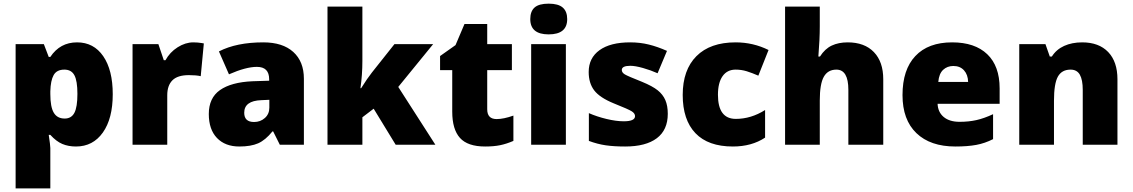

<svg xmlns="http://www.w3.org/2000/svg" viewBox="-20 -796 6230 1056"><path d="M397.9 9.8Q356 9.8 322.8 -4.2Q289.6 -18.1 256.8 -54.2H248Q256.8 3.9 256.8 18.1V240.2H65.9V-553.2H221.2L248 -482.9H256.8Q310.1 -563 403.8 -563Q495.6 -563 547.9 -486.8Q600.1 -410.6 600.1 -277.8Q600.1 -144 545.7 -67.1Q491.2 9.8 397.9 9.8ZM334 -413.1Q292 -413.1 275.1 -383.1Q258.3 -353 256.8 -293.9V-278.8Q256.8 -207.5 275.9 -175.8Q294.9 -144 335.9 -144Q372.6 -144 389.2 -175.5Q405.8 -207 405.8 -279.8Q405.8 -351.1 389.2 -382.1Q372.6 -413.1 334 -413.1Z M1043 -563Q1067.9 -563 1090.3 -559.1L1101.1 -557.1L1084 -377Q1060.5 -382.8 1019 -382.8Q956.5 -382.8 928.2 -354.2Q899.9 -325.7 899.9 -272V0H709V-553.2H851.1L880.9 -464.8H890.1Q914.1 -508.8 956.8 -535.9Q999.5 -563 1043 -563Z M1519 0 1482.4 -73.2H1478.5Q1439.9 -25.4 1399.9 -7.8Q1359.9 9.8 1296.4 9.8Q1218.3 9.8 1173.3 -37.1Q1128.4 -84 1128.4 -168.9Q1128.4 -257.3 1189.9 -300.5Q1251.5 -343.8 1368.2 -349.1L1460.4 -352.1V-359.9Q1460.4 -428.2 1393.1 -428.2Q1332.5 -428.2 1239.3 -387.2L1184.1 -513.2Q1280.8 -563 1428.2 -563Q1534.7 -563 1593 -510.3Q1651.4 -457.5 1651.4 -362.8V0ZM1377.4 -125Q1412.1 -125 1436.8 -147Q1461.4 -168.9 1461.4 -204.1V-247.1L1417.5 -245.1Q1323.2 -241.7 1323.2 -175.8Q1323.2 -125 1377.4 -125Z M1966.3 -311Q2001 -366.2 2025.4 -397L2149.4 -553.2H2362.3L2170.4 -317.9L2374.5 0H2156.2L2035.2 -198.2L1973.1 -150.9V0H1781.2V-759.8H1973.1V-460.9Q1973.1 -384.3 1962.4 -311Z M2711.4 -141.1Q2750 -141.1 2803.7 -160.2V-21Q2765.1 -4.4 2730.2 2.7Q2695.3 9.8 2648.4 9.8Q2552.2 9.8 2509.8 -37.4Q2467.3 -84.5 2467.3 -182.1V-410.2H2400.4V-487.8L2485.4 -547.9L2534.7 -664.1H2659.7V-553.2H2795.4V-410.2H2659.7V-194.8Q2659.7 -141.1 2711.4 -141.1Z M3092.3 0H2901.4V-553.2H3092.3ZM2896.5 -690.9Q2896.5 -733.9 2920.4 -754.9Q2944.3 -775.9 2997.6 -775.9Q3050.8 -775.9 3075.2 -754.4Q3099.6 -732.9 3099.6 -690.9Q3099.6 -606.9 2997.6 -606.9Q2896.5 -606.9 2896.5 -690.9Z M3652.8 -169.9Q3652.8 -81.1 3592.3 -35.6Q3531.7 9.8 3418.5 9.8Q3356.9 9.8 3311.5 3.2Q3266.1 -3.4 3218.8 -21V-173.8Q3263.2 -154.3 3316.2 -141.6Q3369.1 -128.9 3410.6 -128.9Q3472.7 -128.9 3472.7 -157.2Q3472.7 -171.9 3455.3 -183.3Q3438 -194.8 3354.5 -228Q3278.3 -259.3 3248 -299.1Q3217.8 -338.9 3217.8 -399.9Q3217.8 -477.1 3277.3 -520Q3336.9 -563 3445.8 -563Q3500.5 -563 3548.6 -551Q3596.7 -539.1 3648.4 -516.1L3596.7 -393.1Q3558.6 -410.2 3516.1 -422.1Q3473.6 -434.1 3446.8 -434.1Q3399.9 -434.1 3399.9 -411.1Q3399.9 -397 3416.3 -387Q3432.6 -377 3510.7 -346.2Q3568.8 -322.3 3597.4 -299.3Q3626 -276.4 3639.4 -245.4Q3652.8 -214.4 3652.8 -169.9Z M4010.7 9.8Q3875 9.8 3804.9 -63.5Q3734.9 -136.7 3734.9 -273.9Q3734.9 -411.6 3810.5 -487.3Q3886.2 -563 4025.9 -563Q4122.1 -563 4207 -521L4150.9 -379.9Q4116.2 -395 4086.9 -404.1Q4057.6 -413.1 4025.9 -413.1Q3979.5 -413.1 3954.1 -377Q3928.7 -340.8 3928.7 -274.9Q3928.7 -142.1 4026.9 -142.1Q4110.8 -142.1 4188 -190.9V-39.1Q4114.3 9.8 4010.7 9.8Z M4646 0V-301.8Q4646 -413.1 4580.1 -413.1Q4533.2 -413.1 4511 -373.8Q4488.8 -334.5 4488.8 -243.2V0H4297.9V-759.8H4488.8V-651.9Q4488.8 -578.6 4481 -484.9H4489.7Q4517.1 -527.8 4554.7 -545.4Q4592.3 -563 4642.1 -563Q4734.9 -563 4786.4 -509.5Q4837.9 -456.1 4837.9 -359.9V0Z M5234.9 9.8Q5096.7 9.8 5020.3 -63.7Q4943.8 -137.2 4943.8 -272.9Q4943.8 -413.1 5014.6 -488Q5085.4 -563 5216.8 -563Q5341.8 -563 5409.9 -497.8Q5478 -432.6 5478 -310.1V-225.1H5136.7Q5138.7 -178.7 5170.7 -152.3Q5202.6 -126 5257.8 -126Q5308.1 -126 5350.3 -135.5Q5392.6 -145 5441.9 -168V-30.8Q5397 -7.8 5349.1 1Q5301.3 9.8 5234.9 9.8ZM5223.6 -433.1Q5189.9 -433.1 5167.2 -411.9Q5144.5 -390.6 5140.6 -345.2H5304.7Q5303.7 -385.3 5282 -409.2Q5260.3 -433.1 5223.6 -433.1Z M5935.1 0V-301.8Q5935.1 -356.9 5919.2 -385Q5903.3 -413.1 5868.2 -413.1Q5819.8 -413.1 5798.3 -374.5Q5776.9 -335.9 5776.9 -242.2V0H5585.9V-553.2H5730L5753.9 -484.9H5765.1Q5789.6 -523.9 5832.8 -543.5Q5876 -563 5932.1 -563Q6023.9 -563 6075 -509.8Q6126 -456.5 6126 -359.9V0Z"/></svg>

Font: Open Sans ExtBd
Style: Bold
Weight: 800
Foundry: Ascender Corporation
Version: Version 1.10